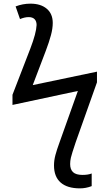

<svg xmlns="http://www.w3.org/2000/svg" viewBox="-20 -785 596 1045"><path d="M179.2 -648.9Q179.2 -669.4 168.2 -680.7Q157.2 -691.9 136.2 -691.9Q114.3 -691.9 88.9 -681.2L64.9 -750Q103.5 -765.1 146 -765.1Q201.7 -765.1 234.4 -737.5Q267.1 -710 267.1 -660.2Q267.1 -629.9 257.3 -593.5Q247.6 -557.1 229 -507.8L158.2 -321.8L507.8 -395V-336.9L392.1 -11.2Q369.6 55.7 365.7 73.5Q361.8 91.3 361.8 107.9Q361.8 137.2 377.7 152.1Q393.6 167 429.2 167Q459.5 167 479 159.2V228Q447.8 240.2 415 240.2Q346.2 240.2 310.1 208.5Q273.9 176.8 273.9 115.2Q273.9 87.9 281.5 59.3Q289.1 30.8 303.2 -7.8L403.8 -290L47.9 -213.9V-269Q113.8 -439 145.5 -521.7Q177.2 -604.5 179.2 -648.9Z"/></svg>

Font: Noto Sans Southeast Asian
Style: Regular
Weight: 400
Designer: Monotype Design Team
Foundry: Monotype Imaging Inc.
Version: Version 1.06 uh; ttfautohint (v1.4.1)